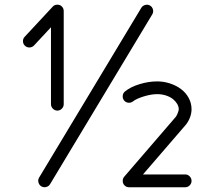

<svg xmlns="http://www.w3.org/2000/svg" viewBox="-20 -789 904 809"><path d="M621.6 -728.5 190.9 -12.9Q185.3 -3.7 174.3 -1Q163.3 1.7 154.1 -3.9Q144.8 -9.5 142 -20.5Q139.2 -31.5 144.8 -40.8L575.4 -756.1Q581.1 -765.4 592.2 -768.2Q603.3 -771 612.5 -765.4Q621.8 -759.8 624.5 -748.8Q627.2 -737.8 621.6 -728.5ZM221.7 -769.3Q233.2 -769.3 240.8 -761.5Q248.5 -753.7 248.5 -742.2V-350.1Q248.5 -339.1 240.6 -331.1Q232.7 -323 221.7 -323Q210.7 -323 202.8 -331.1Q194.8 -339.1 194.8 -350.1V-674.1L123.3 -597.4Q115.7 -589.4 104.5 -589Q93.3 -588.6 85.2 -596.2Q77.1 -603.8 76.8 -614.9Q76.4 -626 84 -634L201.9 -760.7Q209.5 -769.3 221.7 -769.3ZM523.9 0Q512.5 0 504.8 -7.7Q497.1 -15.4 497.1 -26.9Q497.1 -36.9 503.4 -44.4L720.2 -296.1Q724.6 -301.3 728.9 -312.4Q733.2 -323.5 733.2 -328.6Q733.2 -339.8 726.7 -351Q720.2 -362.1 708.9 -371.3Q697.5 -380.6 679.9 -386.5Q662.4 -392.3 642.1 -392.3Q616.9 -392.3 585.4 -382.6Q554 -372.8 540.8 -362.1Q532.2 -355.2 521.1 -356.2Q510 -357.2 502.9 -365.7Q496.1 -374.3 497.1 -385.4Q498 -396.5 506.6 -403.6Q530 -422.9 568 -434.4Q606 -446 642.1 -446Q669.9 -446 696 -437.5Q722.2 -429 742.4 -413.9Q762.7 -398.9 774.9 -376.6Q787.1 -354.2 787.1 -328.6Q787.1 -311 780 -292.8Q772.9 -274.7 761 -261L582.5 -54H760.3Q771.2 -54 779.2 -45.9Q787.1 -37.8 787.1 -26.9Q787.1 -15.9 779.2 -7.9Q771.2 0 760.3 0Z"/></svg>

Font: Tecnico
Style: Fino
Weight: 400
Version: Version 1.3